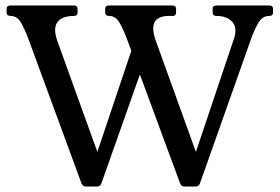

<svg xmlns="http://www.w3.org/2000/svg" viewBox="-20 -680 1020 700"><path d="M292.2 0Q282.2 0 277.2 -11L83 -539.5Q70 -574.2 56.1 -598.1Q42.2 -622 18 -622Q4 -622 4 -635V-647Q4 -660 18 -660H249.8Q262.8 -660 262.8 -647V-635Q262.8 -622 249.8 -622Q221 -622 203.6 -612Q186.2 -602 182.1 -582.5Q178 -563 188 -533.5L335 -126.2L458.8 -495L442.2 -539.5Q429.2 -574.2 415.2 -598.1Q401.2 -622 377.2 -622Q363.5 -622 363.5 -635V-647Q363.5 -660 377.2 -660H609Q622 -660 622 -647V-635Q622 -622 609.8 -622H597.2Q557.5 -622 544.6 -600.9Q531.8 -579.8 546.8 -534.8L694.2 -126.2L833.2 -539.5Q846.2 -579.5 826.5 -600.8Q806.8 -622 768.2 -622Q755.2 -622 755.2 -635V-647Q755.2 -660 768.2 -660H961.8Q975.5 -660 975.5 -647V-635Q975.5 -622 961.8 -622Q936.8 -622 922.4 -597.5Q908 -573 895.8 -539.5L708.8 -11Q704.2 0 693.8 0H651.8Q641.2 0 636.8 -11L490 -408.5L349.5 -11Q345 0 334.5 0Z"/></svg>

Font: Young Serif Light
Style: Regular
Weight: 300
Designer: Bastien Sozeau
Foundry: NBR — Bastien Sozeau
Version: Version 5.001